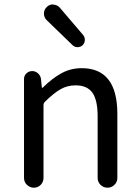

<svg xmlns="http://www.w3.org/2000/svg" viewBox="-20 -874 650 894"><path d="M91.8 -45.9V-505.9Q91.8 -521.5 103 -532.2Q114.3 -543 129.9 -543Q145.5 -543 157.2 -532.2Q168.9 -521.5 170.9 -505.9L174.8 -466.8Q174.8 -464.8 176.3 -464.8Q177.7 -464.8 178.7 -465.8Q223.6 -509.8 266.6 -533.2Q309.6 -556.6 360.4 -556.6Q526.4 -556.6 526.4 -343.8V-45.9Q526.4 -26.4 512.7 -13.2Q499 0 480.5 0Q461.9 0 448.2 -13.2Q434.6 -26.4 434.6 -45.9V-332Q434.6 -408.2 410.2 -442.4Q385.7 -476.6 332 -476.6Q293.9 -476.6 262.7 -459Q231.4 -441.4 190.4 -401.4Q182.6 -394.5 182.6 -383.8V-45.9Q182.6 -26.4 169.4 -13.2Q156.2 0 137.7 0Q119.1 0 105.5 -13.2Q91.8 -26.4 91.8 -45.9ZM364.3 -663.1Q354.5 -654.3 340.8 -654.3Q327.1 -654.3 317.4 -664.1L197.3 -780.3Q184.6 -793 184.6 -810.5Q184.6 -829.1 198.2 -841.8Q210 -853.5 226.6 -853.5Q227.5 -853.5 228.5 -852.5Q247.1 -851.6 258.8 -837.9L367.2 -710.9Q375 -701.2 375 -688.5Q375 -673.8 364.3 -663.1Z"/></svg>

Font: Gen Jyuu GothicX Regular
Style: Regular
Weight: 400
Designer: [Source Han Sans]
Ryoko NISHIZUKA  (kana & ideographs); Paul D. Hunt (Latin, Greek & Cyrillic); Wenlong ZHANG  (bopomofo
Version: Version 1.002.20150607